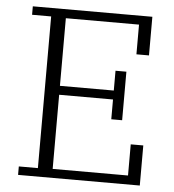

<svg xmlns="http://www.w3.org/2000/svg" viewBox="-51 -745 719 792"><g transform="rotate(5 308.5 -349.0)"><path d="M53 -35H132V-663H53V-698H548V-538H496V-661H193V-381H416V-463H461V-262H416V-344H193V-37H505V-166H557V0H53Z"/></g></svg>

Font: IBM Plex Serif Light
Style: Regular
Weight: 300
Designer: Mike Abbink, Paul van der Laan, Pieter van Rosmalen
Foundry: Bold Monday
Version: Version 3.001